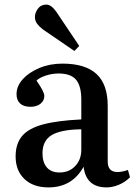

<svg xmlns="http://www.w3.org/2000/svg" viewBox="-20 -802 588 836"><path d="M191 14Q125 14 86.5 -22.5Q48 -59 48 -121Q48 -176 76 -209.5Q104 -243 166.5 -260Q229 -277 334 -282V-368Q334 -428 311 -455Q288 -482 235 -482Q207 -482 179.5 -473Q152 -464 139 -451Q157 -425 165 -409Q173 -393 173 -384Q173 -364 156.5 -350.5Q140 -337 113 -337Q83 -337 67.5 -351.5Q52 -366 52 -392Q52 -427 79 -457Q106 -487 151.5 -506Q197 -525 252 -525Q351 -525 400 -480Q449 -435 449 -341V-99Q449 -53 491 -53Q512 -53 537 -62L546 -30Q525 -9 497.5 2.5Q470 14 444 14Q355 14 344 -76Q294 14 191 14ZM239 -51Q281 -51 307.5 -79Q334 -107 334 -150V-239Q246 -238 205.5 -214Q165 -190 165 -134Q165 -95 184 -73Q203 -51 239 -51ZM304 -580 168 -673Q152 -685 142 -698Q132 -711 132 -728Q132 -746 145 -764Q158 -782 182 -782Q203 -782 225 -751L325 -602Z"/></svg>

Font: Literata 36pt Medium
Style: Regular
Weight: 500
Designer: Latin by Veronika Burian and Jose Scaglione. Greek by Irene Vlachou. Cyrillic by Vera Evstafieva.
Foundry: TypeTogether
Version: Version 3.002